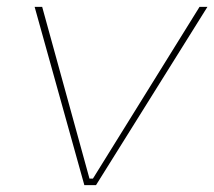

<svg xmlns="http://www.w3.org/2000/svg" viewBox="-20 -540 625 560"><path d="M81 -520H103L241 -19H251L562 -520H585L260 0H226Z"/></svg>

Font: Fixel Italic Variable 20240409 Display Thin
Style: Italic
Weight: 100
Italic angle: -10°
Designer: AlfaBravo + MacPaw
Foundry: Kyrylo Tkachov, Marchela Mozhyna, Serhii Makarenko, Maria Weinstein, Zakhar Kryvoshyya
Version: Version 1.211;Glyphs 3.2 (3225)